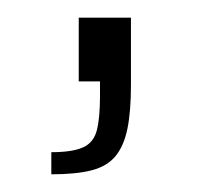

<svg xmlns="http://www.w3.org/2000/svg" viewBox="-20 -92 237 217"><path d="M38 105V80Q62 80 74 74.5Q86 69 89.5 55Q93 41 93 17V0H69V-72H128V4Q128 34 124 53.5Q120 73 110.5 84.5Q101 96 83.5 100.5Q66 105 38 105Z"/></svg>

Font: Saira Expanded ExtraLight
Style: Regular
Weight: 250
Width: 7
Designer: Hector Gatti with collaboration of the Omnibus-Type team
Foundry: Omnibus-Type
Version: Version 1.101